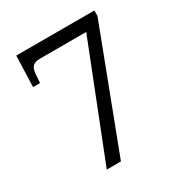

<svg xmlns="http://www.w3.org/2000/svg" viewBox="-168 -833 896 952"><g transform="rotate(-30 279.5 -357.0)"><path d="M168 0 421 -642H156Q129 -642 116 -630.5Q103 -619 100 -591L96 -537H56L62 -714H509V-683L249 0Z"/></g></svg>

Font: Noto Serif Hentaigana
Style: Regular
Weight: 400
Designer: Kazuhiro Yamada
Foundry: nipponia
Version: Version 1.000; ttfautohint (v1.8.4.7-5d5b)